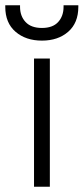

<svg xmlns="http://www.w3.org/2000/svg" viewBox="-53 -708 317 728"><path d="M76 0V-486H136V0ZM-33 -682V-688H23V-682Q23 -647 44 -624.5Q65 -602 106 -602Q147 -602 167.5 -624.5Q188 -647 188 -682V-688H244V-682Q244 -621 205.5 -587.5Q167 -554 106 -554Q45 -554 6 -587.5Q-33 -621 -33 -682Z"/></svg>

Font: Space Grotesk Frontify Light
Style: Regular
Weight: 300
Designer: Florian Karsten
Version: Version 2.000